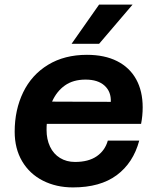

<svg xmlns="http://www.w3.org/2000/svg" viewBox="-20 -805 690 837"><path d="M44 -231Q44 -326 81 -402.5Q118 -479 189.5 -522.5Q261 -566 359 -566Q436 -566 490.5 -538.5Q545 -511 573.5 -459.5Q602 -408 602 -337Q602 -300 595 -265H184Q183 -256 183 -238Q183 -198 198 -166Q213 -134 241.5 -116.5Q270 -99 307 -99Q366 -99 402 -124Q438 -149 450 -192H587Q561 -95 489 -41.5Q417 12 298 12Q225 12 167 -17.5Q109 -47 76.5 -102Q44 -157 44 -231ZM463 -361Q465 -405 436 -431.5Q407 -458 353 -458Q299 -458 263 -432.5Q227 -407 207 -362ZM412 -785H558L412 -614H292Z"/></svg>

Font: Azeret Mono SemiBold
Style: Italic
Weight: 600
Italic angle: -12°
Designer: Martin Vácha
Foundry: Displaay
Version: Version 1.000; Glyphs 3.0.3, build 3074